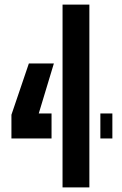

<svg xmlns="http://www.w3.org/2000/svg" viewBox="-20 -820 533 840"><path d="M30 -214.2V-317.9L106.3 -542.4H215.7L149.6 -323.7H205.5V-214.2ZM253.6 0 253.7 -800H371V0ZM419.1 -214.2V-323.7H471.6V-214.2Z"/></svg>

Font: Big Shoulders Stencil Display SC Thin
Style: Regular
Weight: 100
Designer: Patric King
Foundry: XO Type Co
Version: Version 2.001